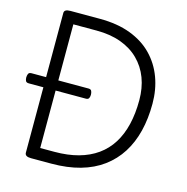

<svg xmlns="http://www.w3.org/2000/svg" viewBox="-145 -1199 1303 1336"><g transform="rotate(15 507.0 -530.5)"><path d="M197 0Q153 0 153 -28V-1034Q153 -1048 164 -1054.5Q175 -1061 197 -1061H409Q536 -1061 631 -1025Q726 -989 789 -924Q852 -859 884 -772.5Q916 -686 916 -585Q916 -477 893.5 -386.5Q871 -296 825.5 -224.5Q780 -153 711.5 -102.5Q643 -52 551 -26Q459 0 343 0ZM241 -85H343Q439 -85 515.5 -106Q592 -127 649.5 -168Q707 -209 745 -269.5Q783 -330 802 -409Q821 -488 821 -585Q821 -672 794 -743.5Q767 -815 714 -867.5Q661 -920 584.5 -948Q508 -976 409 -976H241ZM48 -499Q30 -499 25 -510Q20 -521 20 -534Q20 -548 25 -560Q30 -572 48 -572H459Q476 -572 481 -560Q486 -548 486 -534Q486 -521 481 -510Q476 -499 459 -499Z"/></g></svg>

Font: Playwrite AR
Style: Regular
Weight: 400
Designer: Veronika Burian, José Scaglione
Foundry: TypeTogether
Version: Version 1.002